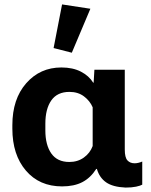

<svg xmlns="http://www.w3.org/2000/svg" viewBox="-20 -829 680 864"><path d="M259.3 9.8Q313.5 9.8 350.3 -9.3Q387.2 -28.3 413.1 -68.8H416Q427.2 -29.8 457.5 -8.5Q487.8 12.7 545.4 15.1Q572.8 15.1 592.3 11Q611.8 6.8 620.1 2V-102.1Q612.3 -98.6 603 -96.4Q593.8 -94.2 585.9 -94.2Q565.4 -94.2 553.5 -107.2Q541.5 -120.1 541.5 -156.2V-515.1H404.8L401.4 -457H399.4Q380.4 -487.8 344 -506.6Q307.6 -525.4 256.3 -525.4Q160.2 -525.4 97.9 -454.3Q35.6 -383.3 35.6 -265.6V-250Q35.6 -132.8 96.4 -61.5Q157.2 9.8 259.3 9.8ZM292 -100.1Q237.8 -100.1 210.9 -138.4Q184.1 -176.8 184.1 -242.2V-272.5Q184.1 -338.9 210.9 -377.2Q237.8 -415.5 292.5 -415.5Q331.1 -415.5 357.9 -395.3Q384.8 -375 397 -346.2V-171.9Q385.3 -140.1 357.4 -120.1Q329.6 -100.1 292 -100.1ZM303.2 -591.8 386.7 -789.6 259.3 -809.1 221.2 -612.8Z"/></svg>

Font: Roboto Flex
Style: wght 700 wdth 100 opsz 14.0 GRAD 0.00 slnt 0.00 XTRA 468 XOPQ 96 YOPQ 79 YTLC 514 YTUC 712 YTAS 750 YTDE -203.00 YTFI 738
Weight: 700
Designer: Berlow after Robertson
Foundry: Google
Version: Version 3.100